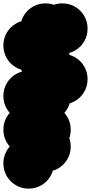

<svg xmlns="http://www.w3.org/2000/svg" viewBox="-70 -620 540 1140"><path d="M50 -50Q50 -91 70 -125.5Q90 -160 124.5 -180Q159 -200 200 -200Q241 -200 275.5 -180Q310 -160 330 -125.5Q350 -91 350 -50Q350 -9 330 25.5Q310 60 275.5 80Q241 100 200 100Q159 100 124.5 80Q90 60 70 25.5Q50 -9 50 -50ZM150 -150Q150 -191 170 -225.5Q190 -260 224.5 -280Q259 -300 300 -300Q341 -300 375.5 -280Q410 -260 430 -225.5Q450 -191 450 -150Q450 -109 430 -74.5Q410 -40 375.5 -20Q341 0 300 0Q259 0 224.5 -20Q190 -40 170 -74.5Q150 -109 150 -150ZM150 -450Q150 -491 170 -525.5Q190 -560 224.5 -580Q259 -600 300 -600Q341 -600 375.5 -580Q410 -560 430 -525.5Q450 -491 450 -450Q450 -409 430 -374.5Q410 -340 375.5 -320Q341 -300 300 -300Q259 -300 224.5 -320Q190 -340 170 -374.5Q150 -409 150 -450ZM50 -250Q50 -291 70 -325.5Q90 -360 124.5 -380Q159 -400 200 -400Q241 -400 275.5 -380Q310 -360 330 -325.5Q350 -291 350 -250Q350 -209 330 -174.5Q310 -140 275.5 -120Q241 -100 200 -100Q159 -100 124.5 -120Q90 -140 70 -174.5Q50 -209 50 -250ZM-50 -50Q-50 -91 -30 -125.5Q-10 -160 24.5 -180Q59 -200 100 -200Q141 -200 175.5 -180Q210 -160 230 -125.5Q250 -91 250 -50Q250 -9 230 25.5Q210 60 175.5 80Q141 100 100 100Q59 100 24.5 80Q-10 60 -30 25.5Q-50 -9 -50 -50ZM50 -450Q50 -491 70 -525.5Q90 -560 124.5 -580Q159 -600 200 -600Q241 -600 275.5 -580Q310 -560 330 -525.5Q350 -491 350 -450Q350 -409 330 -374.5Q310 -340 275.5 -320Q241 -300 200 -300Q159 -300 124.5 -320Q90 -340 70 -374.5Q50 -409 50 -450ZM-50 -350Q-50 -391 -30 -425.5Q-10 -460 24.5 -480Q59 -500 100 -500Q141 -500 175.5 -480Q210 -460 230 -425.5Q250 -391 250 -350Q250 -309 230 -274.5Q210 -240 175.5 -220Q141 -200 100 -200Q59 -200 24.5 -220Q-10 -240 -30 -274.5Q-50 -309 -50 -350ZM-50 150Q-50 109 -30 74.5Q-10 40 24.5 20Q59 0 100 0Q141 0 175.5 20Q210 40 230 74.5Q250 109 250 150Q250 191 230 225.5Q210 260 175.5 280Q141 300 100 300Q59 300 24.5 280Q-10 260 -30 225.5Q-50 191 -50 150ZM50 150Q50 109 70 74.5Q90 40 124.5 20Q159 0 200 0Q241 0 275.5 20Q310 40 330 74.5Q350 109 350 150Q350 191 330 225.5Q310 260 275.5 280Q241 300 200 300Q159 300 124.5 280Q90 260 70 225.5Q50 191 50 150ZM50 250Q50 209 70 174.5Q90 140 124.5 120Q159 100 200 100Q241 100 275.5 120Q310 140 330 174.5Q350 209 350 250Q350 291 330 325.5Q310 360 275.5 380Q241 400 200 400Q159 400 124.5 380Q90 360 70 325.5Q50 291 50 250ZM-50 350Q-50 309 -30 274.5Q-10 240 24.5 220Q59 200 100 200Q141 200 175.5 220Q210 240 230 274.5Q250 309 250 350Q250 391 230 425.5Q210 460 175.5 480Q141 500 100 500Q59 500 24.5 480Q-10 460 -30 425.5Q-50 391 -50 350Z"/></svg>

Font: TINY 5x3
Style: Regular
Weight: 400
Designer: Jack Halten Fahnestock
Foundry: Velvetyne Type Foundry
Version: Version 1.002